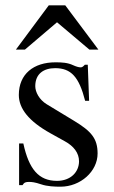

<svg xmlns="http://www.w3.org/2000/svg" viewBox="-20 -694 429 724"><path d="M351 -507 226 -674H164L40 -507H74L195 -610L317 -507ZM156 -301C128 -318 113 -347 113 -369C113 -416 145 -437 188 -437C248 -437 278 -404 301 -314H316L311 -450H300C292 -441 288 -440 284 -440C277 -440 267 -443 256 -448C235 -458 213 -459 189 -459C107 -459 51 -415 51 -336C51 -285 88 -237 171 -191L225 -161C258 -143 278 -117 278 -86C278 -45 246 -12 195 -12C126 -12 89 -56 68 -153H52V4H65C71 -6 77 -8 89 -8C100 -8 111 -7 135 1C158 9 187 10 208 10C284 10 348 -48 348 -115C348 -172 324 -199 260 -238Z"/></svg>

Font: STIX Math
Style: Regular
Weight: 400
Designer: MicroPress Inc., with final additions and corrections provided by Coen Hoffman, Elsevier (retired)
Version: Version 1.1.0